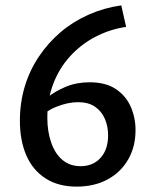

<svg xmlns="http://www.w3.org/2000/svg" viewBox="-20 -687 568 714"><path d="M313 -381Q373 -381 410.5 -356Q448 -331 466 -290.5Q484 -250 484 -203Q484 -142 457 -94.5Q430 -47 380.5 -20Q331 7 265 7Q197 7 149.5 -23.5Q102 -54 78 -109Q54 -164 54 -238Q54 -305 72 -365Q90 -425 124.5 -476.5Q159 -528 205.5 -567.5Q252 -607 309.5 -632.5Q367 -658 431 -667L449 -587Q388 -578 334.5 -550Q281 -522 240.5 -477.5Q200 -433 178 -375Q156 -317 156 -249Q156 -198 170.5 -156.5Q185 -115 212.5 -92Q240 -69 280 -69Q326 -69 354 -100Q382 -131 382 -184Q382 -217 370 -245Q358 -273 333.5 -290Q309 -307 270 -307Q232 -307 188.5 -289.5Q145 -272 118 -237L98 -266Q122 -297 153.5 -322.5Q185 -348 225 -364.5Q265 -381 313 -381Z"/></svg>

Font: Ysabeau Infant SemiBold
Style: Regular
Weight: 600
Designer: Christian Thalmann (Catharsis Fonts)
Version: Version 2.002; featfreeze: ss01,ss02,lnum